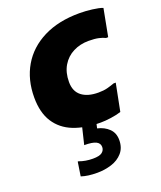

<svg xmlns="http://www.w3.org/2000/svg" viewBox="-149 -656 837 1001"><g transform="rotate(-20 270.0 -156.0)"><path d="M41 -230Q41 -329 85 -404Q129 -479 212.5 -521Q296 -563 412 -563Q446 -563 482.5 -558.5Q519 -554 540 -546L511 -394H499Q486 -401 464 -406Q442 -411 408 -411Q361 -411 322.5 -391.5Q284 -372 261.5 -334.5Q239 -297 239 -244Q239 -192 272.5 -166Q306 -140 365 -140Q394 -140 415 -145.5Q436 -151 455 -158H467L437 -6Q412 2 380 6.5Q348 11 323 11Q236 11 173 -14Q110 -39 75.5 -92.5Q41 -146 41 -230ZM144 161Q179 174 220 174Q257 174 271.5 162.5Q286 151 286 133Q286 112 266 102Q246 92 201 92L229 -24H307L294 33Q333 42 357.5 66Q382 90 382 129Q382 172 358 199.5Q334 227 296 239Q258 251 217 251Q190 251 168 248Q146 245 128 239L140 161Z"/></g></svg>

Font: Kufam ExtraBold
Style: Italic
Weight: 800
Italic angle: -11°
Designer: Artur Schmal
Foundry: Original Type
Version: Version 1.301; ttfautohint (v1.8.3)